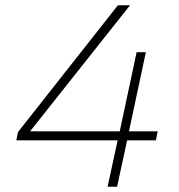

<svg xmlns="http://www.w3.org/2000/svg" viewBox="-20 -708 678 728"><path d="M388 0 426 -176H42L48 -207L427 -688H473L94 -210H434L498 -510H533L469 -210H578L571 -176H462L424 0Z"/></svg>

Font: Saira Thin
Style: Italic
Weight: 100
Italic angle: -12°
Designer: Hector Gatti with collaboration of the Omnibus-Type team
Foundry: Omnibus-Type
Version: Version 1.101